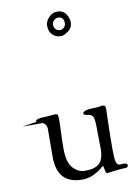

<svg xmlns="http://www.w3.org/2000/svg" viewBox="-175 -738 863 1221"><g transform="rotate(-10 256.5 -128.0)"><path d="M204 -591Q204 -617 227 -642.5Q250 -668 282 -668Q319 -668 337.5 -641Q356 -614 356 -587Q356 -551 327.5 -530.5Q299 -510 281 -510Q250 -510 231.5 -526.5Q213 -543 208.5 -559Q204 -575 204 -591ZM242 -590Q242 -572 253 -560.5Q264 -549 281 -549Q286 -549 293.5 -551.5Q301 -554 309.5 -563.5Q318 -573 318 -588Q318 -629 281 -629Q267 -629 254.5 -617.5Q242 -606 242 -590ZM29 0Q29 -7 33.5 -11.5Q38 -16 53 -19Q68 -22 96 -22Q103 -22 127 -24.5Q151 -27 153 -27Q170 -27 173 -20Q176 -13 176 23Q176 43 173.5 91.5Q171 140 171 199Q171 287 205 323.5Q239 360 282 360Q346 360 375 333Q404 306 404 238L402 100Q402 50 394 32.5Q386 15 356 12Q334 10 334 -1Q334 -24 422 -24Q430 -24 442 -26.5Q454 -29 458 -29Q473 -29 477.5 -24Q482 -19 482 -1Q482 0 481.5 14.5Q481 29 480.5 53Q480 77 479 107Q478 137 477.5 176.5Q477 216 477 254Q477 315 483 337Q489 359 505 359Q510 359 518.5 358.5Q527 358 531 358Q555 358 555 371Q555 382 548 385Q541 388 518 388Q501 388 460.5 393.5Q420 399 417 399Q410 399 405.5 373.5Q401 348 399 348Q398 348 380 364Q362 380 328.5 396Q295 412 255 412Q94 412 94 238Q94 141 94.5 100.5Q95 60 95 58Q95 38 84.5 26Q74 14 65 14H-63Q-63 14 29 0Z"/></g></svg>

Font: OFL Sorts Mill Goudy TT
Style: Regular
Weight: 500
Version: Version 003.000